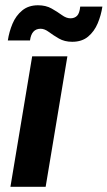

<svg xmlns="http://www.w3.org/2000/svg" viewBox="-20 -716 412 736"><path d="M20 0 103.3 -500H238.3L155 0ZM10 -560.8Q15 -594.2 27.9 -625Q40.8 -655.8 65 -675.8Q89.2 -695.8 125.8 -695.8Q155.8 -695.8 177.9 -683.3Q200 -670.8 217.1 -658.3Q234.2 -645.8 250 -645.8Q265.8 -645.8 275.4 -655.4Q285 -665 287.5 -690.8H372.5Q367.5 -657.5 354.6 -626.7Q341.7 -595.8 317.9 -575.8Q294.2 -555.8 256.7 -555.8Q227.5 -555.8 205.8 -568.3Q184.2 -580.8 167.5 -593.3Q150.8 -605.8 135.8 -605.8Q100.8 -605.8 95 -560.8Z"/></svg>

Font: Familjen Grotesk GF
Style: Bold Italic
Weight: 700
Designer: Anders Wikstroem, Jonas Baeckman, Matilda Gysing, Kristian Moeller
Foundry: Familjen STHML AB
Version: Version 2.000; Beta; Release 4; Build 6